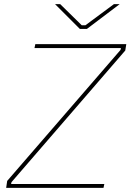

<svg xmlns="http://www.w3.org/2000/svg" viewBox="-20 -915 635 935"><path d="M10 0H484L488 -19H34L36 -28L590 -669L595 -700H152L148 -681H569L567 -672L15 -34ZM369 -774H403L563 -895H535L396 -792H378L273 -895H248Z"/></svg>

Font: Fixel Display 20240404 Thin
Style: Italic
Weight: 100
Italic angle: -10°
Designer: AlfaBravo + MacPaw
Foundry: Kyrylo Tkachov, Marchela Mozhyna, Serhii Makarenko, Maria Weinstein, Zakhar Kryvoshyya
Version: Version 1.211;Glyphs 3.2 (3225)